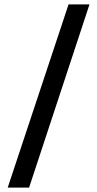

<svg xmlns="http://www.w3.org/2000/svg" viewBox="-20 -767 441 871"><path d="M15 84 291 -747H386L112 84Z"/></svg>

Font: Figtree Light Medium
Style: Regular
Weight: 500
Version: Version 2.001;gftools[0.9.30]